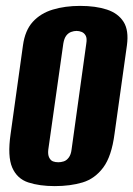

<svg xmlns="http://www.w3.org/2000/svg" viewBox="-20 -620 453 652"><path d="M166 12Q114 12 76 -0.5Q38 -13 21.5 -51Q5 -89 16 -165L58 -466Q65 -517 91.5 -546Q118 -575 159.5 -587.5Q201 -600 252 -600Q305 -600 343 -587.5Q381 -575 399.5 -546Q418 -517 411 -466L369 -166Q359 -89 330.5 -51Q302 -13 260.5 -0.5Q219 12 166 12ZM178 -69Q187 -69 196.5 -72Q206 -75 213.5 -85Q221 -95 223 -112L273 -472Q276 -490 271 -499Q266 -508 257.5 -511.5Q249 -515 240 -515Q231 -515 221.5 -511.5Q212 -508 205 -499Q198 -490 195 -472L144 -112Q142 -95 147 -85Q152 -75 160 -72Q168 -69 178 -69Z"/></svg>

Font: Alumni Sans ExtraBold
Style: Italic
Weight: 800
Italic angle: -8°
Designer: Robert E. Leuschke
Foundry: Robert E. Leuschke
Version: Version 1.016